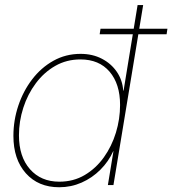

<svg xmlns="http://www.w3.org/2000/svg" viewBox="-20 -748 697 776"><path d="M219.2 8.8Q134.8 8.8 84.5 -47.6Q34.2 -104 34.2 -198.7Q34.2 -261.7 54 -320.8Q73.7 -379.9 109.9 -427.2Q146 -474.6 195.8 -502.4Q245.6 -530.3 305.7 -530.3Q354 -530.3 391.6 -510.7Q429.2 -491.2 452.1 -457.8Q475.1 -424.3 478 -381.8H479.5L536.1 -727.5H558.6L438.5 0H416L438.5 -136.7H437.5Q418.9 -95.2 385.7 -62Q352.5 -28.8 309.8 -10Q267.1 8.8 219.2 8.8ZM219.7 -13.7Q276.9 -13.7 322.3 -40.5Q367.7 -67.4 399.7 -112.1Q431.6 -156.7 448.5 -211.9Q465.3 -267.1 465.3 -323.7Q465.3 -408.7 422.9 -458.3Q380.4 -507.8 305.2 -507.8Q249 -507.8 203.4 -481.7Q157.7 -455.6 124.8 -411.4Q91.8 -367.2 74.2 -312.5Q56.6 -257.8 56.6 -201.2Q56.6 -114.7 101.1 -64.2Q145.5 -13.7 219.7 -13.7ZM382.8 -609.4 386.2 -631.8H656.7L653.3 -609.4Z"/></svg>

Font: Inter 28pt Thin
Style: Italic
Weight: 250
Italic angle: -9.3988°
Designer: Rasmus Andersson
Foundry: rsms
Version: Version 4.001;git-66647c0bb